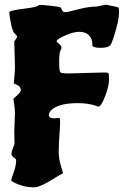

<svg xmlns="http://www.w3.org/2000/svg" viewBox="-20 -787 534 821"><path d="M400 -331Q398 -332 397 -332Q363 -346 313.5 -346Q264 -346 235 -336Q189 -320 189 -294Q189 -281 214 -281Q218 -281 232 -283H233Q237 -283 237 -262L236 -239Q231 -170 231 -139.5Q231 -109 240 -79L249 -49Q249 -46 246 -44Q238 -41 213 -25Q152 14 125.5 14Q99 14 76.5 7.5Q54 1 41 -6Q28 -13 28 -16Q28 -21 38.5 -49.5Q49 -78 49 -102Q49 -107 39 -113.5Q29 -120 29 -129Q29 -138 35.5 -154Q42 -170 42 -171V-175L41 -225Q41 -238 43 -278V-282L44 -300Q44 -321 40.5 -342Q37 -363 37 -364Q37 -365 53 -379Q69 -393 69 -401Q69 -409 66 -413.5Q63 -418 58.5 -420.5Q54 -423 50 -425Q39 -430 39 -431Q44 -481 44 -500L41 -610Q53 -626 53 -630Q53 -634 44 -643Q35 -648 27.5 -683Q20 -718 20 -735Q20 -742 81 -749.5Q142 -757 142 -763Q147 -766 155 -766Q163 -766 200 -762Q237 -758 241 -754L245 -744Q249 -735 259 -735Q269 -735 314 -747Q359 -759 394 -759L433 -767Q484 -757 487 -755Q489 -751 489 -735.5Q489 -720 485 -698V-696Q462 -604 451 -593Q440 -582 407.5 -582.5Q375 -583 375 -594V-597Q375 -622 360 -636.5Q345 -651 319.5 -651Q294 -651 258 -635Q222 -619 222 -610Q222 -608 232.5 -599.5Q243 -591 243 -584Q243 -577 239 -572Q233 -563 233 -523Q233 -483 238 -478Q243 -473 274 -473L422 -477Q441 -477 443.5 -474.5Q446 -472 446 -445Q446 -418 429 -374.5Q412 -331 401 -331Z"/></svg>

Font: Piedra
Style: Regular
Weight: 400
Designer: Angel Koziupa & Ale Paul
Foundry: Angel Koziupa and Alejandro Paul
Version: Version 1.000